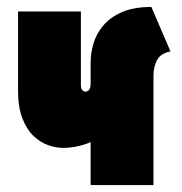

<svg xmlns="http://www.w3.org/2000/svg" viewBox="-20 -533 524 553"><path d="M241 0H422V-314Q422 -340 432 -359.5Q442 -379 471 -385L416 -513Q365 -513 331 -498Q297 -483 277 -459Q257 -435 249 -407Q241 -379 241 -353V-291Q241 -286 240 -282Q239 -278 237 -275Q235 -272 232 -270.5Q229 -269 226 -269Q223 -269 220.5 -270.5Q218 -272 216.5 -274Q215 -276 214 -279.5Q213 -283 213 -287V-500H32V-272Q32 -224 44.5 -192Q57 -160 76.5 -141.5Q96 -123 118.5 -115Q141 -107 162 -107Q179 -107 195 -110Q211 -113 223.5 -117Q236 -121 241 -124Z"/></svg>

Font: Advent Pro Black
Style: Regular
Weight: 900
Version: Version 3.000